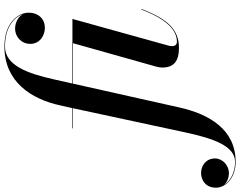

<svg xmlns="http://www.w3.org/2000/svg" viewBox="-314 -674 1060 847"><g transform="rotate(-90 215.5 -250.0)"><path d="M600 -155.5 597.5 -156C555 -44 506.5 1 455 1C442.5 1 436 -8.5 436 -19C436 -24 437 -31 438.5 -37L556 -460H271L289 -540C315.5 -660 352 -757.5 434 -757.5C520.5 -757.5 563.5 -717 576.5 -679C564.5 -701 538 -712.5 513.5 -713C477 -713 446 -685 446 -646C446 -602.5 484.5 -581.5 517 -581.5C555 -581.5 583.5 -609 583.5 -653.5C583.5 -695.5 543.5 -760 434 -760C279 -760 202 -642.5 174 -511.5L162.5 -460H73.5V-457.5H162L55 40C29 160 -4 257.5 -74.5 257.5C-123.5 257.5 -159.5 236 -176 208.5C-163.5 223.5 -143 230 -124.5 230.5C-89 230 -59.5 202 -59.5 169C-59.5 128 -93 107.5 -123 107.5C-158.5 107.5 -188.5 130.5 -188.5 173C-188.5 216 -145.5 260 -74.5 260C68 260 136 144 165.5 11.5L270.5 -457.5H449L345.5 -90C343 -82.5 341.5 -69.5 341.5 -64.5C341.5 -13 369 10 428.5 10C509 10 556 -40.5 600 -155.5Z"/></g></svg>

Font: Bodoni* 72pt Medium
Style: Italic
Weight: 500
Italic angle: -13°
Version: Version 2.3